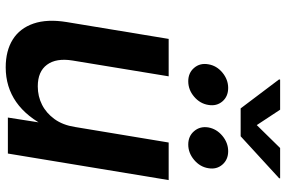

<svg xmlns="http://www.w3.org/2000/svg" viewBox="-178 -778 963 646"><g transform="rotate(90 303.0 -454.5)"><path d="M206.1 7.3Q150.4 7.3 112.5 -16.4Q74.7 -40 58.8 -86.2Q43 -132.3 53.7 -197.8L110.4 -541H236.3L183.1 -217.3Q174.3 -162.6 197.3 -131.6Q220.2 -100.6 270 -100.6Q303.7 -100.6 332 -115Q360.4 -129.4 380.4 -157.2Q400.4 -185.1 406.7 -225.6L459 -541H585.4L496.1 0H375L396 -134.3H408.2Q373.5 -63.5 322.8 -28.1Q272 7.3 206.1 7.3ZM465.8 -606.9Q437.5 -606.9 420.7 -626.7Q403.8 -646.5 408.2 -674.3Q413.1 -702.1 436.5 -721.7Q460 -741.2 488.3 -741.2Q516.6 -741.2 533.4 -721.7Q550.3 -702.1 545.4 -674.3Q541 -646.5 517.6 -626.7Q494.1 -606.9 465.8 -606.9ZM252.9 -606.9Q224.6 -606.9 207.8 -626.7Q190.9 -646.5 195.8 -674.3Q200.2 -702.1 223.6 -721.7Q247.1 -741.2 275.4 -741.2Q304.2 -741.2 320.8 -721.7Q337.4 -702.1 332.5 -674.3Q328.1 -646.5 304.9 -626.7Q281.7 -606.9 252.9 -606.9ZM348.6 -916 400.4 -837.4 477.5 -916H579.6L579.1 -912.6L438 -783.2H344.2L246.6 -912.6L247.6 -916Z"/></g></svg>

Font: Inter 17pt SemiBold
Style: Italic
Weight: 600
Italic angle: -9.3988°
Version: Version 4.001;git-66647c0bb